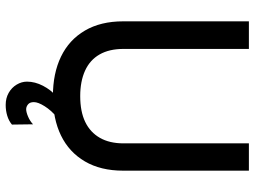

<svg xmlns="http://www.w3.org/2000/svg" viewBox="-130 -590 895 675"><g transform="rotate(90 317.5 -252.5)"><path d="M318 9Q238 9 179 -19.5Q120 -48 87.5 -103.5Q55 -159 55 -238V-680H152V-239Q152 -189 171.5 -155Q191 -121 228.5 -104Q266 -87 318 -87Q372 -87 408.5 -104.5Q445 -122 464.5 -156Q484 -190 484 -239V-680H580V-238Q580 -159 547.5 -103.5Q515 -48 456.5 -19.5Q398 9 318 9ZM349 175Q325 175 306.5 164.5Q288 154 277.5 136.5Q267 119 267 100Q267 72 281.5 44Q296 16 319 -4H391Q368 15 353.5 38Q339 61 339 76Q339 90 347 96.5Q355 103 364 103Q374 103 389.5 96.5Q405 90 417 79L418 153Q405 164 387 169.5Q369 175 349 175Z"/></g></svg>

Font: Teachers Medium
Style: Regular
Weight: 500
Designer: Alfredo Marco Pradil, Chank Diesel
Version: Version 1.001